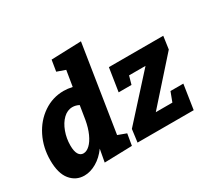

<svg xmlns="http://www.w3.org/2000/svg" viewBox="-153 -1031 1405 1294"><g transform="rotate(-30 550.0 -384.0)"><path d="M598 -782 493 -113 558 -89 543 0 328 6 346 -92Q309 -41 261.5 -13.5Q214 14 167 14Q102 14 60 -37Q18 -88 18 -190Q18 -289 59 -371.5Q100 -454 171.5 -502.5Q243 -551 329 -551Q361 -551 396 -543L416 -665L351 -688L365 -774ZM359 -308 376 -414Q351 -427 326 -427Q286 -427 254 -396Q222 -365 203.5 -314.5Q185 -264 185 -209Q185 -164 198.5 -141.5Q212 -119 236 -119Q261 -119 285.5 -142Q310 -165 329.5 -208Q349 -251 359 -308ZM1097 -537 1083 -438 796 -116H925L953 -190H1053L1024 0H587L600 -99L892 -421H764L746 -357H646L674 -537Z"/></g></svg>

Font: Bitter Pro ExtraBold
Style: Italic
Weight: 800
Italic angle: -9°
Designer: Sol Matas, and Bitter project Authors
Foundry: Sol Matas
Version: Version 1.010